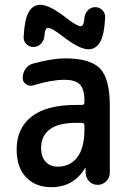

<svg xmlns="http://www.w3.org/2000/svg" viewBox="-20 -775 540 805"><path d="M297.9 -259.8Q224.6 -259.8 188.5 -232.4Q152.3 -205.1 152.3 -155.3Q152.3 -117.2 171.4 -96.7Q190.4 -76.2 221.7 -76.2Q273.4 -76.2 303.7 -115.2Q334 -154.3 334 -232.4V-249Q334 -259.8 323.2 -259.8ZM195.3 9.8Q128.9 9.8 89.4 -31.7Q49.8 -73.2 49.8 -148.4Q49.8 -237.3 112.3 -286.1Q174.8 -335 297.9 -335H323.2Q334 -335 334 -345.7V-351.6Q334 -400.4 315.4 -420.4Q296.9 -440.4 250 -440.4Q195.3 -440.4 119.1 -417Q102.5 -412.1 88.9 -421.9Q75.2 -431.6 75.2 -448.2Q75.2 -469.7 87.4 -486.8Q99.6 -503.9 120.1 -508.8Q200.2 -530.3 252 -530.3Q358.4 -530.3 399.4 -487.8Q440.4 -445.3 440.4 -332V-49.8Q440.4 -30.3 425.3 -15.1Q410.2 0 389.6 0Q368.2 0 354 -14.6Q339.8 -29.3 338.9 -49.8V-69.3Q338.9 -70.3 337.9 -70.3Q335.9 -70.3 335.9 -69.3Q288.1 9.8 195.3 9.8ZM420.9 -701.2Q417 -627.9 399.4 -598.1Q381.8 -568.4 350.6 -568.4Q312.5 -568.4 241.2 -624Q197.3 -658.2 181.6 -658.2Q168 -658.2 166 -622.1Q164.1 -604.5 151.4 -591.3Q138.7 -578.1 120.6 -578.1Q102.5 -578.1 90.3 -590.3Q78.1 -602.5 79.1 -621.1Q83 -694.3 100.6 -724.6Q118.2 -754.9 149.4 -754.9Q187.5 -754.9 258.8 -699.2Q302.7 -665 318.4 -665Q332 -665 334 -701.2Q335.9 -718.8 348.6 -731.9Q361.3 -745.1 379.4 -745.1Q397.5 -745.1 409.7 -731.9Q421.9 -718.8 420.9 -701.2Z"/></svg>

Font: Rounded-X Mgen+ 2m medium
Style: Regular
Weight: 500
Designer: [Source Han Sans]
Ryoko NISHIZUKA  (kana & ideographs); Paul D. Hunt (Latin, Greek & Cyrillic); Wenlong ZHANG  (bopomofo
Version: Version 1.059.20150602